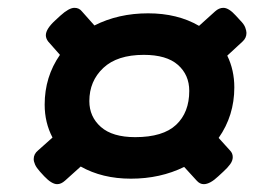

<svg xmlns="http://www.w3.org/2000/svg" viewBox="-20 -567 700 490"><path d="M126 -97Q112 -97 93 -117L82 -129Q73 -139 69.5 -147Q66 -155 66 -161Q66 -174 77 -183L114 -216Q94 -254 94 -300Q94 -371 133 -427L103 -461Q97 -469 97 -477Q97 -493 121 -515L134 -527Q156 -547 170 -547Q182 -547 189 -538L221 -502Q282 -533 358 -533Q433 -533 488 -501L529 -538Q539 -547 550 -547Q564 -547 582 -527L593 -515Q603 -505 606 -496.5Q609 -488 609 -483Q609 -470 599 -461L560 -425Q578 -388 578 -344Q578 -272 538 -215L567 -183Q574 -176 574 -166Q574 -157 567.5 -148Q561 -139 550 -129L537 -117Q516 -97 500 -97Q490 -97 482 -106L450 -141Q389 -111 314 -111Q241 -111 186 -142L146 -106Q136 -97 126 -97ZM325 -217Q396 -217 429.5 -248.5Q463 -280 463 -335Q463 -376 434 -401.5Q405 -427 347 -427Q279 -427 243.5 -393.5Q208 -360 208 -309Q208 -269 237.5 -243Q267 -217 325 -217Z"/></svg>

Font: Asap Expanded Expanded Regular
Style: Bold Italic
Weight: 700
Width: 7
Italic angle: -6°
Designer: Pablo Cosgaya
Foundry: Omnibus-Type
Version: Version 3.001; ttfautohint (v1.8.4.7-5d5b)